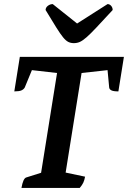

<svg xmlns="http://www.w3.org/2000/svg" viewBox="-20 -919 626 939"><path d="M85 0Q93 -46 108 -51L181 -74L259 -562L136 -576L101 -491Q96 -482 85 -477Q74 -472 50 -472L77 -641H586L559 -472Q535 -472 525 -477Q515 -482 514 -491L506 -576L379 -562L301 -75L396 -55Q393 -38 387.5 -26Q382 -14 370 0ZM341 -708Q326 -708 314 -714Q302 -720 288.5 -736.5Q275 -753 255 -785Q235 -817 203 -870Q203 -882 214 -890.5Q225 -899 238 -899L357 -804L506 -899Q516 -899 523.5 -890.5Q531 -882 531 -870Q482 -817 452 -785Q422 -753 403 -736.5Q384 -720 370.5 -714Q357 -708 341 -708Z"/></svg>

Font: Petrona
Style: Bold Italic
Weight: 700
Italic angle: -9°
Designer: Ringo R. Seeber
Foundry: Ringo R. Seeber
Version: Version 2.001; ttfautohint (v1.8.3)